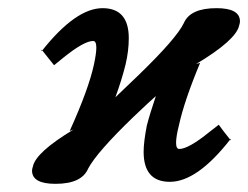

<svg xmlns="http://www.w3.org/2000/svg" viewBox="-20 -431 605 468"><path d="M209 -273.9Q214.8 -300.8 214.8 -314.9Q214.8 -331.1 207 -331.1Q184.6 -331.1 132.8 -289.1L111.8 -272L98.1 -289.1L83 -308.1L82 -306.2L81.1 -308.1L82 -310.1L83 -308.1Q165 -411.1 230 -411.1Q293.9 -411.1 293.9 -337.9Q293.9 -307.1 286.1 -273.9Q276.4 -234.9 261.2 -193.8L318.8 -249Q410.6 -337.9 428.2 -375Q443.8 -411.1 507.8 -411.1Q564.9 -411.1 564.9 -378.9Q564.9 -375 563 -369.1Q555.7 -333.5 458 -274.9L467.8 -277.8Q429.2 -185.5 416 -125Q409.2 -98.1 409.2 -83Q409.2 -67.9 417 -67.9Q439.5 -67.9 491.2 -109.9L513.2 -127L525.9 -109.9L541 -90.8Q460.4 12.2 394 12.2Q330.1 12.2 330.1 -61Q330.1 -85 337.9 -125Q345.2 -153.3 359.9 -196.8Q346.2 -185.1 304.2 -145Q215.8 -59.6 194.8 -20Q179.2 17.1 115.2 17.1Q58.1 17.1 58.1 -15.1Q58.1 -19 60.1 -24.9Q66.9 -59.6 159.2 -115.2L149.9 -111.8Q196.3 -214.4 209 -273.9ZM541 -90.8 543 -92.8V-90.8L542 -88.9Z"/></svg>

Font: Linux Libertine
Style: Bold Italic
Weight: 700
Italic angle: -11.5°
Designer: Philipp H. Poll
Foundry: Philipp H. Poll
Version: Version 4.0.5